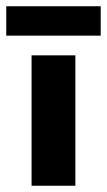

<svg xmlns="http://www.w3.org/2000/svg" viewBox="-55 -594 342 614"><path d="M267 -480V-574H-35V-480ZM46 0H186V-417H46Z"/></svg>

Font: OSH Darker Grotesque Black
Style: Regular
Weight: 900
Designer: Gabriel Lam
Foundry: TypeRant
Version: Version 1.000;Glyphs 3.1.1 (3148)